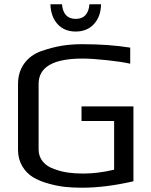

<svg xmlns="http://www.w3.org/2000/svg" viewBox="-20 -865 706 895"><path d="M215 -845H269Q275 -777 333 -777Q391 -777 397 -845H451Q450 -788 418 -753Q386 -718 333 -718Q280 -718 248.5 -752.5Q217 -787 215 -845ZM207 -9Q163 -21 133 -39.5Q103 -58 84 -90Q64 -124 64 -166V-473Q64 -529 93 -569Q122 -609 173 -627Q222 -644 266.5 -651.5Q311 -659 363 -659Q487 -659 587 -643V-568Q549 -577 478.5 -584.5Q408 -592 365 -592Q160 -592 160 -474V-168Q160 -136 179.5 -112Q199 -88 233 -77Q265 -65 297 -60.5Q329 -56 369 -56Q436 -56 512 -74V-301H360V-369H602V-20Q472 10 363 10Q317 10 281.5 6Q246 2 207 -9Z"/></svg>

Font: Play
Style: Regular
Weight: 400
Designer: Jonas Hecksher (Cyrillic expansion: Cyreal)
Foundry: Jonas Hecksher, Playtype, e-types AS
Version: Version 2.101; ttfautohint (v1.5.65-e2d9)